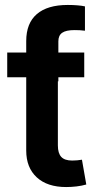

<svg xmlns="http://www.w3.org/2000/svg" viewBox="-20 -753 391 779"><path d="M86.4 -540H214.8V-163.1Q214.8 -131.3 228.5 -116.5Q242.2 -101.6 272.9 -101.6Q282.2 -101.6 293 -102.5Q303.7 -103.5 312.5 -105L330.1 -4.4Q311 1 290.3 3.4Q269.5 5.9 248.5 5.9Q171.9 5.9 129.2 -33.4Q86.4 -72.8 86.4 -142.1ZM321.8 -540V-439.5H9.3V-540ZM86.4 -422.9V-586.4Q86.4 -658.7 129.4 -695.8Q172.4 -732.9 254.9 -732.9Q275.9 -732.9 293.9 -731.4Q312 -730 324.7 -727.1V-628.4Q314.9 -629.9 303.5 -630.4Q292 -630.9 282.2 -630.9Q248 -630.9 232.4 -620.1Q216.8 -609.4 216.8 -585.4V-422.9Z"/></svg>

Font: V-Inter
Style: SemiBold-600
Weight: 600
Designer: Rasmus Andersson
Foundry: rsms
Version: Version 4.000;git-4146feb